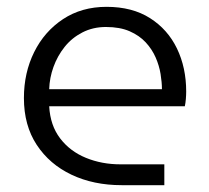

<svg xmlns="http://www.w3.org/2000/svg" viewBox="-20 -542 613 562"><path d="M336 0Q254 0 189.5 -30.5Q125 -61 87.5 -118Q50 -175 50 -255Q50 -329 80 -389.5Q110 -450 164.5 -486Q219 -522 292 -522Q367 -522 419 -489Q471 -456 498 -400Q525 -344 525 -274Q525 -264 524 -252Q523 -240 521 -231H124Q127 -175 156 -137Q185 -99 231.5 -80Q278 -61 332 -61H461V0ZM124 -281H454Q454 -301 450 -325.5Q446 -350 435.5 -374Q425 -398 406.5 -418Q388 -438 359.5 -450.5Q331 -463 290 -463Q252 -463 221 -447Q190 -431 169 -404.5Q148 -378 136.5 -346Q125 -314 124 -281Z"/></svg>

Font: MuseoModerno Thin Light
Style: Regular
Weight: 300
Version: Version 1.003